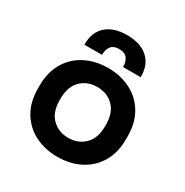

<svg xmlns="http://www.w3.org/2000/svg" viewBox="-166 -836 944 982"><g transform="rotate(30 306.0 -345.0)"><path d="M306 14Q232 14 173 -16Q114 -46 80 -103Q46 -160 46 -240V-256Q46 -336 80 -393Q114 -450 173 -480Q232 -510 306 -510Q380 -510 439 -480Q498 -450 532 -393Q566 -336 566 -256V-240Q566 -160 532 -103Q498 -46 439 -16Q380 14 306 14ZM306 -98Q364 -98 402 -135.5Q440 -173 440 -243V-253Q440 -323 402.5 -360.5Q365 -398 306 -398Q248 -398 210 -360.5Q172 -323 172 -253V-243Q172 -173 210 -135.5Q248 -98 306 -98ZM140 -552V-558Q140 -626 183.5 -665Q227 -704 306 -704Q385 -704 428.5 -665Q472 -626 472 -558V-552H368V-556Q368 -584 353.5 -603Q339 -622 306 -622Q273 -622 258.5 -603Q244 -584 244 -556V-552Z"/></g></svg>

Font: Space Grotesk
Style: Bold
Weight: 700
Designer: Florian Karsten
Foundry: Florian Karsten
Version: Version 2.000